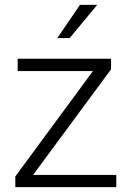

<svg xmlns="http://www.w3.org/2000/svg" viewBox="-20 -770 527 790"><path d="M458.5 -50.3V0H43V-43.9L362.3 -477.5H52.7V-528.3H437V-484.9L116.2 -50.3ZM215.8 -613.3 309.1 -750H379.9L266.6 -613.3Z"/></svg>

Font: Vazirmatn FD ExtraLight
Style: Regular
Weight: 200
Designer: Saber Rastikerdar
Foundry: Saber Rastikerdar
Version: Version 33.003